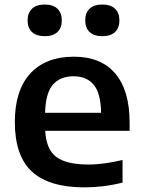

<svg xmlns="http://www.w3.org/2000/svg" viewBox="-20 -798 616 828"><path d="M344 10Q192.5 10 118.2 -57.5Q44 -125 44 -272Q44 -409 110.8 -481.2Q177.5 -553.5 298.5 -553.5Q415.5 -553.5 477.2 -480.8Q539 -408 539 -268.5V-234H175Q179 -155 222 -121.8Q265 -88.5 362.5 -88.5Q396 -88.5 433.2 -93.8Q470.5 -99 508.5 -108V-10.5Q464 0.5 423.5 5.2Q383 10 344 10ZM297 -469Q239.5 -469 208 -432.8Q176.5 -396.5 174.5 -311.5H416Q414.5 -396 384.2 -432.5Q354 -469 297 -469ZM421 -642Q385 -642 366.2 -660Q347.5 -678 347.5 -710Q347.5 -742 366.2 -760.2Q385 -778.5 421 -778.5Q457.5 -778.5 476.2 -760.2Q495 -742 495 -710Q495 -678 476.2 -660Q457.5 -642 421 -642ZM173 -642Q136.5 -642 117.8 -660Q99 -678 99 -710Q99 -742 117.8 -760.2Q136.5 -778.5 173 -778.5Q209 -778.5 227.8 -760.2Q246.5 -742 246.5 -710Q246.5 -678 227.8 -660Q209 -642 173 -642Z"/></svg>

Font: Encode Sans Semi Expanded SemiBold
Style: Regular
Weight: 600
Width: 6
Designer: Multiple Designers
Foundry: Impallari Type
Version: Version 3.000; ttfautohint (v1.8.3) -l 8 -r 50 -G 200 -x 14 